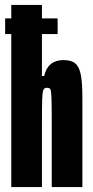

<svg xmlns="http://www.w3.org/2000/svg" viewBox="-20 -763 380 783"><path d="M316 -360V0H191V-277Q191 -330 190 -361.5Q189 -393 185.5 -399Q182 -405 171 -405Q161 -405 157 -396.5Q153 -388 152 -358Q151 -328 151 -244V0H26V-624H1V-688H26V-743H151V-688H215V-624H151V-453H160Q175 -518 239 -518Q272 -518 288 -503.5Q304 -489 310 -456Q316 -423 316 -360Z"/></svg>

Font: Saira Ultra Condensed Black
Style: Regular
Weight: 900
Width: 1
Designer: Hector Gatti with collaboration of the Omnibus-Type team
Foundry: Omnibus-Type
Version: Version 1.001; ttfautohint (v1.8)